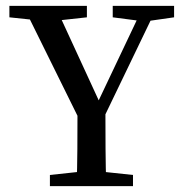

<svg xmlns="http://www.w3.org/2000/svg" viewBox="-20 -634 621 654"><path d="M150 0V-38L280 -52H302L433 -38V0ZM241 0Q243 -60 243.5 -127Q244 -194 244 -276H339Q339 -194 339.5 -127.5Q340 -61 342 0ZM261 -205 59 -614H168L332 -258H300L469 -614H517L320 -205ZM12 -575V-614H276V-575L157 -562H135ZM364 -575V-614H573V-575L482 -562H464Z"/></svg>

Font: Lisu Bosa
Style: Regular
Weight: 400
Designer: David Morse, Annie Olsen, Victor Gaultney, Frank Grießhammer (Latin)
Foundry: SIL International
Version: Version 2.000